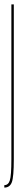

<svg xmlns="http://www.w3.org/2000/svg" viewBox="-24 -620 110 869"><path d="M-4.5 229V218Q13.5 218 20.5 196.5Q27.5 175 27.5 100V-600H38.5V101Q38.5 181 29.5 205Q20.5 229 -4.5 229Z"/></svg>

Font: Anybody UltraCondensed Thin
Style: Regular
Weight: 100
Width: 1
Designer: Tyler Finck
Foundry: Etcetera Type Company
Version: Version 1.110